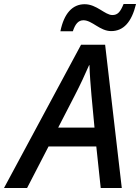

<svg xmlns="http://www.w3.org/2000/svg" viewBox="-78 -937 698 957"><path d="M223 -781H285C297 -817 312 -836 338 -836C381 -836 420 -782 476 -782C537 -782 578 -826 600 -917H538C522 -878 509 -862 482 -862C445 -862 404 -916 344 -916C283 -916 241 -870 223 -781ZM-58 0H57L164 -207H402L424 0H529L446 -714H326ZM212 -301 294 -460C322 -514 346 -566 366 -612H368C369 -567 374 -508 378 -461L393 -301Z"/></svg>

Font: Noto Sans Medium
Style: Italic
Weight: 500
Italic angle: -12°
Designer: Monotype Design Team
Foundry: Monotype Imaging Inc.
Version: Version 2.013